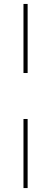

<svg xmlns="http://www.w3.org/2000/svg" viewBox="-20 -720 255 973"><path d="M120 233V-117H99V233ZM120 -350V-700H99V-350Z"/></svg>

Font: Josefin Slab Thin ExtraLight
Style: Regular
Weight: 250
Version: Version 2.000